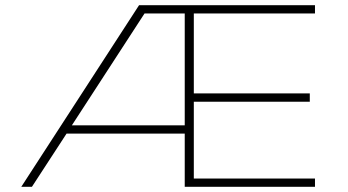

<svg xmlns="http://www.w3.org/2000/svg" viewBox="-20 -720 1340 740"><path d="M62 0 516 -700H1194V-668H727V-360H1174V-328H727V-32H1194V0H692V-205H236.5L103 0ZM692 -668H537L257 -237H692Z"/></svg>

Font: Trispace Expanded Thin
Style: Regular
Weight: 100
Width: 7
Designer: Tyler Finck
Foundry: Etcetera Type Company
Version: Version 1.210; ttfautohint (v1.8.3)